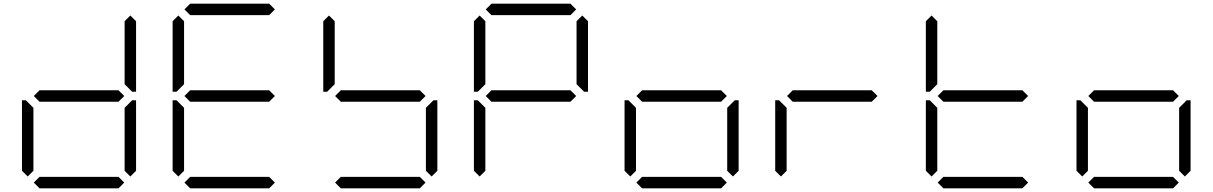

<svg xmlns="http://www.w3.org/2000/svg" viewBox="-20 -1020 6568 1040"><path d="M130 -64 99 -95V-477H120L130 -467L161 -436V-95ZM163 -500 194 -531H622L653 -500L622 -469H194ZM686 -936 717 -905V-523H696L686 -533L655 -564V-905ZM686 -467 696 -477H717V-95L686 -64L655 -95V-436ZM653 -31 622 0H194L163 -31L194 -62H622Z M946 -64 915 -95V-477H936L946 -467L977 -436V-95ZM979 -500 1010 -531H1438L1469 -500L1438 -469H1010ZM1010 -938 979 -969 1010 -1000H1438L1469 -969L1438 -938ZM946 -533 936 -523H915V-905L946 -936L977 -905V-564ZM1469 -31 1438 0H1010L979 -31L1010 -62H1438Z M1795 -500 1826 -531H2254L2285 -500L2254 -469H1826ZM1762 -533 1752 -523H1731V-905L1762 -936L1793 -905V-564ZM2318 -467 2328 -477H2349V-95L2318 -64L2287 -95V-436ZM2285 -31 2254 0H1826L1795 -31L1826 -62H2254Z M2578 -64 2547 -95V-477H2568L2578 -467L2609 -436V-95ZM2611 -500 2642 -531H3070L3101 -500L3070 -469H2642ZM2642 -938 2611 -969 2642 -1000H3070L3101 -969L3070 -938ZM2578 -533 2568 -523H2547V-905L2578 -936L2609 -905V-564ZM3134 -936 3165 -905V-523H3144L3134 -533L3103 -564V-905Z M3394 -64 3363 -95V-477H3384L3394 -467L3425 -436V-95ZM3427 -500 3458 -531H3886L3917 -500L3886 -469H3458ZM3950 -467 3960 -477H3981V-95L3950 -64L3919 -95V-436ZM3917 -31 3886 0H3458L3427 -31L3458 -62H3886Z M4210 -64 4179 -95V-477H4200L4210 -467L4241 -436V-95ZM4243 -500 4274 -531H4702L4733 -500L4702 -469H4274Z M5026 -64 4995 -95V-477H5016L5026 -467L5057 -436V-95ZM5059 -500 5090 -531H5518L5549 -500L5518 -469H5090ZM5026 -533 5016 -523H4995V-905L5026 -936L5057 -905V-564ZM5549 -31 5518 0H5090L5059 -31L5090 -62H5518Z M5842 -64 5811 -95V-477H5832L5842 -467L5873 -436V-95ZM5875 -500 5906 -531H6334L6365 -500L6334 -469H5906ZM6398 -467 6408 -477H6429V-95L6398 -64L6367 -95V-436ZM6365 -31 6334 0H5906L5875 -31L5906 -62H6334Z"/></svg>

Font: DSEG7 Classic Mini
Style: Light
Weight: 300
Designer: Keshikan(Twitter:@keshinomi_88pro)
Version: Version 0.46